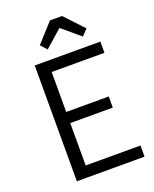

<svg xmlns="http://www.w3.org/2000/svg" viewBox="-174 -1068 932 1164"><g transform="rotate(-20 291.5 -486.0)"><path d="M115.2 -747.1H538.6V-674.8H198.2V-417H472.7V-345.2H198.2V-71.8H551.8V0H115.2ZM186 -851.6 295.4 -972.2H373.5L487.3 -851.1L449.7 -812L334 -909.7L222.2 -811.5Z"/></g></svg>

Font: Armata
Style: Regular
Weight: 400
Designer: Viktoriya Grabowska
Foundry: Viktoriya Grabowska
Version: Version 1.002